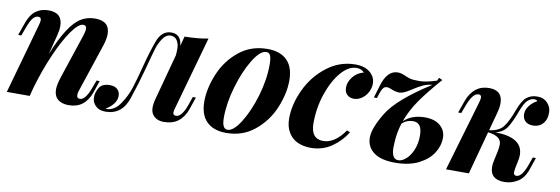

<svg xmlns="http://www.w3.org/2000/svg" viewBox="-46 -845 3395 1164"><g transform="rotate(10 1651.5 -262.5)"><path d="M399.9 14.2Q343.8 14.2 319.8 -19Q307.1 -39.1 307.1 -67.4Q307.1 -95.7 323.2 -145L413.1 -415Q422.4 -443.8 422.4 -458Q422.4 -481 402.8 -481Q373 -481 330.6 -420.4Q288.1 -359.9 245.1 -260.7Q202.1 -161.6 170.4 -51.8L157.2 0H16.1L137.2 -432.1Q143.1 -453.1 143.1 -463.9Q142.6 -481.9 125 -481.9Q107.4 -481.9 92.8 -464.4Q78.1 -446.8 62 -402.8L43 -352.1H23.9L50.8 -428.2Q69.8 -482.9 102.1 -506.8Q134.3 -530.8 180.2 -530.8Q266.1 -530.8 266.1 -448.7Q266.1 -423.3 257.8 -391.1L226.6 -269.5Q303.7 -461.9 380.9 -507.8Q418.9 -530.8 466.8 -530.8Q557.1 -530.8 557.1 -450.7Q557.1 -420.4 543.9 -379.9L445.8 -85Q439.9 -68.8 439.9 -55.7Q439.9 -35.2 459 -35.2Q493.2 -35.2 522 -113.8L540 -162.1H559.1L534.2 -88.9Q498 14.2 399.9 14.2Z M914.1 -126 986.8 -396Q988.8 -411.1 988.8 -438.5Q988.8 -465.8 975.6 -487.3Q962.4 -508.8 935.1 -508.8Q907.7 -508.8 887.2 -478.5Q866.7 -448.2 856 -413.1Q845.2 -377.9 821.8 -289.1Q798.3 -200.2 762.5 -93Q726.6 14.2 625 14.2Q585 14.2 563.5 -8.1Q542 -30.3 542 -59.6Q542 -88.9 559.3 -118.9Q576.7 -148.9 626 -148.9Q655.3 -148.9 671.6 -133.5Q688 -118.2 688 -92.8Q688 -67.4 669.9 -43.7Q651.9 -20 624 -4.9Q626 -2.9 633.8 -2.9Q680.7 -6.8 714.1 -56.9Q747.6 -106.9 764.9 -161.9Q782.2 -216.8 803.7 -300.8Q825.2 -384.8 851.3 -456.3Q877.4 -527.8 936.5 -527.8Q997.6 -527.8 1002.9 -457L1019 -517.1Q1106.4 -518.6 1164.1 -530.8L1039.1 -85Q1032.2 -62.5 1032.2 -53.2Q1032.7 -35.2 1050.3 -35.2Q1086.4 -35.2 1114.3 -113.8L1131.8 -165H1150.9L1125 -88.9Q1087.9 14.2 985.4 14.2Q935.5 14.2 913.1 -20Q902.8 -36.1 902.8 -61.5Q902.8 -86.9 914.1 -126Z M1338.9 -74.2Q1338.9 -5.9 1373 -5.9Q1409.7 -5.9 1453.1 -75.2Q1496.6 -144.5 1526.9 -246.1Q1557.1 -348.6 1556.6 -440.9Q1556.2 -480.5 1548.3 -496.1Q1540.5 -511.7 1523.9 -511.2Q1486.8 -511.7 1442.9 -440.4Q1398.9 -369.1 1368.7 -265.6Q1338.4 -162.1 1338.9 -74.2ZM1528.8 -530.8Q1606.9 -530.8 1648.9 -488.8Q1690.9 -446.8 1690.9 -365.2Q1690.9 -284.2 1653.8 -195.3Q1616.7 -106.4 1542.5 -45.9Q1468.8 14.6 1366.7 14.2Q1289.1 13.7 1247.1 -28.3Q1205.1 -70.3 1205.1 -151.9Q1205.6 -233.4 1242.7 -322.3Q1279.8 -411.1 1353 -470.7Q1426.3 -530.8 1528.8 -530.8Z M1889.6 14.2Q1790 13.7 1750 -54.7Q1729.5 -88.9 1729.5 -140.1Q1729.5 -225.6 1772.5 -317.4Q1815.4 -409.2 1894 -469.7Q1972.2 -530.8 2070.8 -530.8Q2145 -530.3 2177.7 -483.4Q2192.9 -461.9 2192.9 -434.6Q2192.9 -407.2 2179.7 -381.8Q2166.5 -356.4 2143.6 -340.3Q2120.6 -324.2 2094.7 -324.2Q2068.8 -324.2 2052.7 -339.8Q2036.6 -355.5 2036.6 -381.8Q2036.6 -408.2 2049.3 -430.7Q2075.2 -477.5 2127.4 -491.2Q2110.4 -511.2 2079.6 -511.2Q2030.8 -511.2 1984.4 -457.5Q1938.5 -403.3 1909.2 -317.4Q1879.9 -231.4 1879.9 -135.7Q1879.9 -40 1955.6 -40Q2026.9 -40 2087.9 -127.9L2107.9 -120.1Q2072.3 -62.5 2016.6 -24.4Q1960.9 13.7 1889.6 14.2Z M2528.8 -172.9Q2528.8 -252.9 2474.6 -252.9Q2433.1 -252.9 2405.3 -225.1Q2385.7 -164.1 2383.8 -99.1Q2382.8 -85.4 2382.8 -75.7Q2382.8 -3.9 2424.8 -3.9Q2447.3 -3.9 2471.7 -25.1Q2496.1 -46.4 2512.5 -85.2Q2528.8 -124 2528.8 -172.9ZM2540.5 -288.1Q2600.1 -288.1 2634.3 -259Q2668.5 -230 2668.5 -183.1Q2668.5 -136.2 2640.4 -91.3Q2612.3 -46.4 2553.5 -16.1Q2494.6 14.2 2407.7 14.2Q2320.8 14.2 2276.1 -19.3Q2231.4 -52.7 2231.4 -110.4Q2231.4 -168 2291 -265.6Q2350.6 -363.3 2549.8 -490.2Q2517.6 -486.8 2492.7 -475.3Q2467.8 -463.9 2425.5 -436.5Q2383.3 -409.2 2360.8 -409.2Q2338.4 -409.2 2315.7 -418.7Q2293 -428.2 2280.3 -428.2Q2267.6 -428.2 2258.8 -417.7Q2250 -407.2 2240.7 -379.9L2232.4 -353H2213.4L2235.4 -425.8Q2264.2 -527.8 2330.6 -527.8Q2349.6 -527.8 2370.6 -518.6Q2391.6 -509.3 2408 -504.2Q2424.3 -499 2466.3 -499Q2508.3 -499 2572.8 -520L2582.5 -539.1L2603.5 -528.8Q2528.3 -443.4 2482.2 -377.7Q2436 -312 2410.6 -241.2Q2459.5 -288.1 2540.5 -288.1Z M3128.9 -54.7Q3128.9 -35.2 3146.5 -35.2Q3180.2 -35.2 3208.5 -113.8L3225.6 -162.1H3244.6L3219.7 -88.9Q3201.2 -33.2 3162.6 -9.5Q3124 14.2 3080.6 14.2Q2992.2 14.2 2992.2 -64Q2992.2 -80.6 2996.6 -101.1L3009.3 -160.2Q3014.6 -182.6 3014.6 -206.1Q3014.6 -255.4 2932.1 -265.6L2860.4 0H2719.7L2846.7 -432.1Q2853 -454.6 2853 -464.4Q2853 -481.9 2835.4 -481.9Q2800.3 -481.9 2770.5 -402.8L2751.5 -352.1H2732.4L2759.3 -428.2Q2797.9 -530.8 2892.6 -530.8Q2975.6 -530.8 2975.6 -451.2Q2975.6 -424.8 2966.3 -391.1L2936 -278.8Q2995.1 -285.6 3021.7 -320.1Q3048.3 -354.5 3072.3 -420.9Q3096.2 -487.3 3123 -509Q3149.9 -530.8 3189.2 -530.8Q3228.5 -530.8 3252 -505.4Q3275.4 -480 3275.4 -448.2Q3275.9 -417 3265.1 -396.5Q3242.7 -353 3191.4 -353Q3160.6 -353 3144 -369.6Q3127.4 -386.2 3127.7 -413.1Q3127.9 -439.9 3146.7 -464.1Q3165.5 -488.3 3193.4 -502.9Q3188.5 -511.2 3171.4 -511.2Q3154.3 -511.2 3134.5 -494.9Q3114.7 -478.5 3092.3 -417.7Q3069.8 -356.9 3047.4 -321Q3024.9 -285.2 2976.6 -272.9Q3145.5 -270.5 3145.5 -162.6Q3145.5 -148.9 3142.6 -132.8L3131.3 -77.1Q3128.9 -61.5 3128.9 -54.7Z"/></g></svg>

Font: PlayfairDisplay-BoldItalic
Style: Bold Italic
Weight: 700
Italic angle: -14.9847°
Designer: Claus Eggers Sørensen
Foundry: Claus Eggers Sørensen
Version: Version 1.002;PS 001.002;hotconv 1.0.70;makeotf.lib2.5.58329